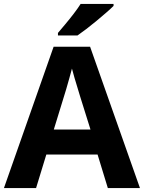

<svg xmlns="http://www.w3.org/2000/svg" viewBox="-20 -954 730 974"><path d="M527 0 475 -170H215L163 0H0L252 -717H437L690 0ZM387 -463Q382 -480 374 -506Q366 -532 358 -559Q350 -586 345 -606Q340 -586 331.5 -556.5Q323 -527 315.5 -500.5Q308 -474 304 -463L253 -297H439ZM556 -924Q542 -910 519 -890Q496 -870 469.5 -848Q443 -826 417.5 -806.5Q392 -787 373 -774H274V-787Q290 -806 311.5 -831.5Q333 -857 354 -884.5Q375 -912 389 -934H556Z"/></svg>

Font: Noto Sans Gunjala Gondi
Style: Regular
Weight: 400
Designer: Ek Type
Foundry: Ek Type
Version: Version 1.004